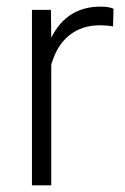

<svg xmlns="http://www.w3.org/2000/svg" viewBox="-20 -558 376 578"><path d="M320.3 -478.5Q301.8 -481.9 280.8 -481.9Q226.1 -481.9 188.2 -451.4Q150.4 -420.9 134.3 -362.8V0H76.2V-528.3H133.3L134.3 -444.3Q180.7 -538.1 283.2 -538.1Q307.6 -538.1 321.8 -531.7Z"/></svg>

Font: Vazir Thin FD-UI
Style: Thin-FD-UI
Weight: 100
Designer: Saber Rastikerdar
Foundry: Saber Rastikerdar
Version: Version 30.1.0